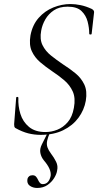

<svg xmlns="http://www.w3.org/2000/svg" viewBox="-20 -656 500 951"><path d="M181 12Q150 12 120 4.5Q90 -3 56 -22Q52 -25 51 -29.5Q50 -34 50 -41L60 -171Q60 -176 65.5 -176Q71 -176 71 -171Q69 -131 81 -92Q93 -53 123.5 -27.5Q154 -2 205 -2Q235 -2 264 -13.5Q293 -25 315.5 -51Q338 -77 346 -122Q355 -170 340.5 -202.5Q326 -235 297.5 -259Q269 -283 237 -304Q206 -325 179 -348Q152 -371 137.5 -402.5Q123 -434 131 -481Q141 -533 171.5 -567.5Q202 -602 244 -619Q286 -636 329 -636Q353 -636 379.5 -630.5Q406 -625 434 -612Q447 -605 446 -595L434 -489Q434 -485 428 -485Q422 -485 422 -489Q422 -518 414 -549Q406 -580 383.5 -601.5Q361 -623 315 -623Q274 -623 247 -605Q220 -587 204.5 -560Q189 -533 184 -504Q176 -462 190.5 -432.5Q205 -403 232.5 -381Q260 -359 291 -338Q324 -317 353 -293.5Q382 -270 397.5 -237.5Q413 -205 405 -157Q397 -111 368.5 -72.5Q340 -34 293 -11Q246 12 181 12ZM164 275Q143 275 127.5 264Q112 253 116 230Q118 222 124.5 217Q131 212 141 212Q152 212 158 218.5Q164 225 168 234Q172 243 177.5 249.5Q183 256 192 256Q222 256 231 215Q233 198 224.5 179Q216 160 197 138Q184 122 180 102Q176 82 187 60L217 0H228Q217 24 213.5 41.5Q210 59 215 73.5Q220 88 232 104Q248 125 258 145.5Q268 166 263 188Q261 205 248.5 225.5Q236 246 215 260.5Q194 275 164 275Z"/></svg>

Font: Cormorant Light
Style: Italic
Weight: 300
Italic angle: -10°
Designer: Christian Thalmann (Catharsis Fonts)
Foundry: Catharsis Fonts
Version: Version 4.000